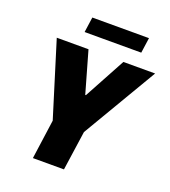

<svg xmlns="http://www.w3.org/2000/svg" viewBox="-153 -974 963 1086"><g transform="rotate(20 328.5 -431.0)"><path d="M171 0 204 -237 65 -686H256L327 -437H331L466 -686H657L392 -237L358 0ZM202 -770 215 -862H556L543 -770Z"/></g></svg>

Font: Chivo Mono Medium ExtraBold
Style: Italic
Weight: 800
Italic angle: -8.05°
Monospace: yes
Version: Version 1.008